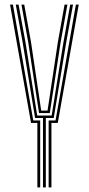

<svg xmlns="http://www.w3.org/2000/svg" viewBox="-20 -820 388 840"><path d="M168 0V-303.8H133.5L79 -634.8L49 -800H61.2L91.5 -634.8L142.8 -314.5H206L257.5 -634.8L287.2 -800H299.5L269.8 -634.8L215 -303.8H180.5V0ZM143.5 0V-282.2H115.8L24 -800H36.5L125.5 -293H155.8V0ZM192.8 0V-293H223L312 -800H324.5L232.8 -282.2H205V0ZM150.8 -325.2 103.5 -634.8 73.8 -800H86L115.8 -634.8L160.2 -336H188L233 -634.8L262.5 -800H275L245.2 -634.8L197.8 -325.2Z"/></svg>

Font: Big Shoulders Inline Text Light
Style: Regular
Weight: 300
Designer: Patric King
Foundry: XO Type Co
Version: Version 1.000